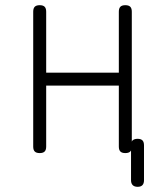

<svg xmlns="http://www.w3.org/2000/svg" viewBox="-20 -580 640 740"><path d="M133 10Q120 10 114 4Q108 -2 108 -15V-535Q108 -548 114 -554Q120 -560 133 -560Q146 -560 152 -554Q158 -548 158 -535V-300H438V-535Q438 -548 444 -554Q450 -560 463 -560Q476 -560 482 -554Q488 -548 488 -535V-34Q489 -37 491 -39Q498 -45 510.5 -45Q523 -45 529 -39Q535 -33 535 -20V115Q535 127 529 133.5Q523 140 510.5 140Q498 140 491.5 133.5Q485 127 485 115V0Q484 2 482 4Q476 10 463 10Q450 10 444 4Q438 -2 438 -15V-250H158V-15Q158 -2 152 4Q146 10 133 10Z"/></svg>

Font: Maple Mono NL Thin
Style: Regular
Weight: 250
Monospace: yes
Designer: subframe7536
Version: Version 7.000